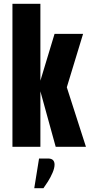

<svg xmlns="http://www.w3.org/2000/svg" viewBox="-20 -767 474 1003"><path d="M265 -590H414L329 -311L429 0H271L183 -319ZM45 -747H191V0H45ZM184 61H230Q249 61 257 69.5Q265 78 265 93Q265 111 254.5 135.5Q244 160 230 182Q216 204 207 216H159Z"/></svg>

Font: Khand Variable Light
Style: Regular
Weight: 300
Designer: Satya Rajpurohit
Foundry: Indian Type Foundry
Version: Version 3.000